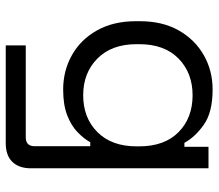

<svg xmlns="http://www.w3.org/2000/svg" viewBox="-65 -663 742 652"><g transform="rotate(-90 306.0 -337.0)"><path d="M560 -233.2Q560 -156 528.6 -100.9Q497.2 -45.8 444.6 -15.9Q392 14 328 14Q251 14 208.9 -15.6Q166.8 -45.2 147 -81.8H133.5V0H60.5V-603.5Q60.5 -643.2 82.2 -665.9Q104 -688.5 145.8 -688.5H477.8V-620.5H165.8Q135.5 -620.5 135.5 -590.5V-401.5H149Q161.2 -423.5 183.4 -444.9Q205.5 -466.2 240.8 -479.9Q276 -493.5 328 -493.5Q392 -493.5 445 -463.6Q498 -433.8 529 -378.2Q560 -322.8 560 -246.2ZM135 -244V-235.5Q135 -149.5 183.2 -101.8Q231.5 -54 308.5 -54Q384.5 -54 433.2 -101.8Q482 -149.5 482 -235.5V-244Q482 -329 433.2 -377.2Q384.5 -425.5 308.5 -425.5Q231.8 -425.5 183.4 -377.2Q135 -329 135 -244Z"/></g></svg>

Font: Space 7353
Style: Regular
Weight: 400
Designer: Christine Claussen + Ruben Lyon  (Space 7353)
Version: Version 1.000;FEAKit 1.0